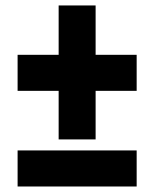

<svg xmlns="http://www.w3.org/2000/svg" viewBox="-20 -677 540 697"><path d="M327.1 -478H476.1V-347.2H327.1V-170.9H192.9V-347.2H43.9V-478H192.9V-657.2H327.1ZM43.9 0V-130.9H476.1V0Z"/></svg>

Font: Open Sans Condensed ExtraBold
Style: Italic
Weight: 800
Width: 3
Italic angle: -12°
Designer: Monotype Design Team
Foundry: Monotype Imaging Inc.
Version: Version 3.003; ttfautohint (v1.8.4)